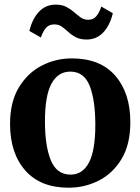

<svg xmlns="http://www.w3.org/2000/svg" viewBox="-20 -820 622 850"><path d="M24.5 -271.5Q24.5 -368 63.2 -432.5Q102 -497 164.2 -529.2Q226.5 -561.5 298 -561.5Q423.5 -561.5 490.2 -485Q557 -408.5 557 -279Q557 -180.5 518.2 -116.2Q479.5 -52 417.2 -20.5Q355 11 283.5 11Q159 11 91.8 -65.5Q24.5 -142 24.5 -271.5ZM292.5 -47Q346 -47 374 -100.8Q402 -154.5 402 -267.5Q402 -376 377.2 -439.5Q352.5 -503 291 -503Q237 -503 208 -449.8Q179 -396.5 179 -282.5Q179 -174 205 -110.5Q231 -47 292.5 -47ZM110 -683Q123 -737 152.8 -768.2Q182.5 -799.5 226.5 -799.5Q255 -799.5 274.2 -789.2Q293.5 -779 308.2 -766Q323 -753 337.2 -742.8Q351.5 -732.5 370 -732.5Q392.5 -732 406 -747.8Q419.5 -763.5 428.5 -791L479.5 -761.5Q466.5 -707.5 437 -676.2Q407.5 -645 363 -645Q335 -645 316 -655Q297 -665 282.5 -678.5Q268 -692 253.8 -702Q239.5 -712 220.5 -712Q197 -712 183.5 -696.5Q170 -681 161 -654Z"/></svg>

Font: Merriweather Text Regular
Style: Bold
Weight: 700
Designer: Eben Sorkin
Foundry: Eben Sorkin
Version: Version 2.100; ttfautohint (v1.7.19-72a1) -l 8 -r 50 -G 200 